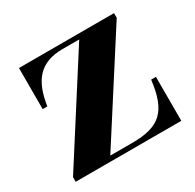

<svg xmlns="http://www.w3.org/2000/svg" viewBox="-110 -578 706 696"><g transform="rotate(-30 243.0 -230.0)"><path d="M219 -440.5H288.5L19.5 -19.5V0H461.5V-184H441.5C426.5 -60 383.5 -19.5 267 -19.5H175.5L445.5 -440.5V-460H47.5V-288H67C82 -389 125 -440.5 219 -440.5Z"/></g></svg>

Font: Bodoni* 11pt
Style: Bold
Weight: 700
Version: Version 2.3